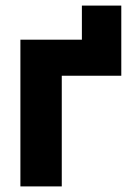

<svg xmlns="http://www.w3.org/2000/svg" viewBox="-20 -667 467 687"><path d="M273 -503V-647H414V-503ZM53 0V-525H201V0ZM84 -396V-525H414V-396Z"/></svg>

Font: TikTok Sans 24pt
Style: Bold
Weight: 700
Version: Version 4.000